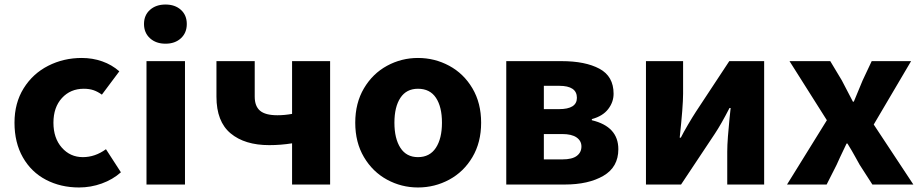

<svg xmlns="http://www.w3.org/2000/svg" viewBox="-20 -815 4076 848"><path d="M44 -273Q44 -360 84.5 -425Q125 -490 193 -524.5Q261 -559 341 -559Q389 -559 431.5 -544Q474 -529 507 -500L430 -397Q412 -410 393.5 -416.5Q375 -423 350 -423Q291 -423 253.5 -382Q216 -341 216 -273Q216 -205 253 -163Q290 -121 346 -121Q400 -121 448 -156L514 -54Q478 -22 429.5 -4.5Q381 13 329 13Q248 13 183 -21Q118 -55 81 -120Q44 -185 44 -273Z M627 -545H797V0H627ZM616 -709Q616 -748 642.5 -771.5Q669 -795 711 -795Q753 -795 779 -771.5Q805 -748 805 -709Q805 -670 779 -646Q753 -622 711 -622Q669 -622 642.5 -646Q616 -670 616 -709Z M1169 -174Q1061 -174 998.5 -226Q936 -278 936 -388V-545H1105V-388Q1105 -346 1128.5 -326Q1152 -306 1205 -306Q1237 -306 1270 -312V-545H1438V0H1270V-182Q1220 -174 1169 -174Z M1549 -273Q1549 -360 1587.5 -425Q1626 -490 1689.5 -524.5Q1753 -559 1826 -559Q1900 -559 1964 -524.5Q2028 -490 2066.5 -425Q2105 -360 2105 -273Q2105 -186 2066.5 -121Q2028 -56 1964 -21.5Q1900 13 1826 13Q1753 13 1689.5 -21.5Q1626 -56 1587.5 -121Q1549 -186 1549 -273ZM1932 -273Q1932 -343 1905.5 -383Q1879 -423 1826 -423Q1775 -423 1748.5 -383Q1722 -343 1722 -273Q1722 -203 1748.5 -162Q1775 -121 1826 -121Q1878 -121 1905 -162Q1932 -203 1932 -273Z M2216 -545H2460Q2565 -545 2627.5 -511.5Q2690 -478 2690 -401Q2690 -364 2666 -333Q2642 -302 2594 -289V-284Q2711 -256 2711 -156Q2711 -77 2645 -38.5Q2579 0 2474 0H2216ZM2528 -383Q2528 -436 2450 -436H2382V-333H2449Q2528 -333 2528 -383ZM2548 -168Q2548 -193 2526.5 -208Q2505 -223 2463 -223H2382V-111H2464Q2507 -111 2527.5 -126.5Q2548 -142 2548 -168Z M2833 -545H2997V-401Q2997 -346 2982 -207H2987Q2999 -231 3019 -265Q3039 -299 3054 -322L3201 -545H3355V0H3192V-145Q3192 -173 3195 -212Q3198 -251 3202 -291L3207 -338H3202Q3165 -266 3137 -224L2988 0H2833Z M3632 -284 3467 -545H3647L3698 -460L3747 -366H3751Q3766 -403 3790 -460L3830 -545H4004L3839 -265L4014 0H3833L3777 -87L3757 -123Q3744 -147 3723 -181H3719L3690 -120L3675 -87L3631 0H3456Z"/></svg>

Font: Nebula Sans Bold
Style: Regular
Weight: 700
Designer: Paul D. Hunt for Adobe (as Source Sans)
Foundry: Nebula Entertainment & Broadcasting LLC
Version: Version 1.010